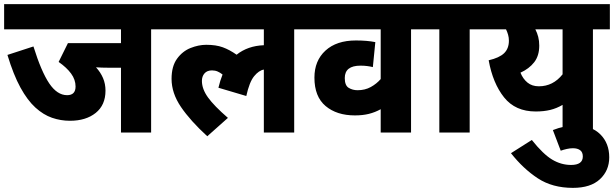

<svg xmlns="http://www.w3.org/2000/svg" viewBox="-20 -642 2974 930"><path d="M712 -500V0H566V-314H504Q488 -314 473 -314.5Q458 -315 445 -316Q467 -292 479 -264Q491 -236 491 -203Q491 -133 443.5 -95Q396 -57 319 -57Q274 -57 232 -71.5Q190 -86 151.5 -121Q113 -156 79 -218Q45 -280 16 -376L142 -417Q180 -295 218.5 -238Q257 -181 305 -181Q346 -181 346 -223Q346 -256 324.5 -285.5Q303 -315 264 -342L309 -433H566V-500H0V-622H795V-500Z M781 -500V-622H1487V-500H1405V0H1258V-305Q1234 -301 1211 -273Q1188 -245 1173 -177L1038 -217Q1046 -251 1058 -281Q1047 -290 1034.5 -295.5Q1022 -301 1007 -301Q983 -301 970.5 -286.5Q958 -272 958 -250Q958 -211 987.5 -170Q1017 -129 1084 -71L984 18Q902 -57 856.5 -124Q811 -191 811 -260Q811 -321 837.5 -357.5Q864 -394 903 -409.5Q942 -425 979 -425Q1026 -425 1059 -413Q1092 -401 1126 -377Q1180 -420 1258 -423V-500Z M2053 -500H1971V0H1824V-113Q1797 -98 1767 -90.5Q1737 -83 1699 -83Q1611 -83 1557 -128.5Q1503 -174 1503 -266Q1503 -348 1556.5 -397Q1610 -446 1704 -446Q1758 -446 1798 -438L1786 -317Q1774 -320 1759 -322Q1744 -324 1726 -324Q1650 -324 1650 -264Q1650 -228 1669 -216.5Q1688 -205 1712 -205Q1748 -205 1776 -220.5Q1804 -236 1824 -259V-500H1473V-622H2053Z M2255 -500V0H2108V-500H2040V-622H2337V-500Z M2934 -622V-500H2852V0H2705V-134Q2676 -117 2645 -109.5Q2614 -102 2575 -102Q2476 -102 2421.5 -170.5Q2367 -239 2347 -350Q2399 -362 2422 -384.5Q2445 -407 2445 -445Q2445 -460 2441 -474Q2437 -488 2431 -500H2323V-622ZM2501 -290Q2513 -260 2535 -242Q2557 -224 2590 -224Q2659 -224 2705 -282V-500H2573Q2582 -483 2587 -463.5Q2592 -444 2592 -421Q2592 -372 2567.5 -340.5Q2543 -309 2501 -290Z M2658 -12Q2686 -23 2713 -28.5Q2740 -34 2769 -34Q2845 -34 2888 9Q2931 52 2931 120Q2931 184 2886 226Q2841 268 2755 268Q2656 268 2585.5 222Q2515 176 2455 100L2556 36Q2611 105 2654.5 131Q2698 157 2746 157Q2803 157 2803 116Q2803 95 2790 85.5Q2777 76 2755 76Q2741 76 2725.5 79.5Q2710 83 2696 88Z"/></svg>

Font: Noto Sans SemiCondensed ExtraBold
Style: Regular
Weight: 800
Width: 4
Designer: Monotype Design Team
Foundry: Monotype Imaging Inc.
Version: Version 2.013; ttfautohint (v1.8.4.7-5d5b)